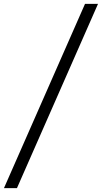

<svg xmlns="http://www.w3.org/2000/svg" viewBox="-78 -800 528 997"><path d="M-57.5 177 363.5 -780H431L10 177Z"/></svg>

Font: Merriweather Light 18pt Light
Style: Italic
Weight: 300
Italic angle: -7.8°
Version: Version 2.101